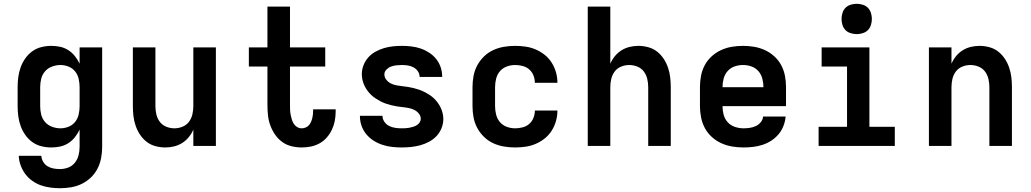

<svg xmlns="http://www.w3.org/2000/svg" viewBox="-20 -770 5440 1013"><path d="M296 223Q271 223 245 219.5Q219 216 195 207.5Q171 199 149.5 183.5Q128 168 113 147.5Q98 127 89 102.5Q80 78 79 52H198Q199 69 208 84Q217 99 231.5 107.5Q246 116 262.5 119Q279 122 296 122Q319 122 340 114Q361 106 375 88.5Q389 71 394.5 49Q400 27 400 5V-86Q390 -65 375.5 -46.5Q361 -28 341 -15Q321 -2 298 3Q275 8 251 8Q224 8 198 1.5Q172 -5 150.5 -20.5Q129 -36 113.5 -58Q98 -80 89 -105Q80 -130 76.5 -156.5Q73 -183 73 -210V-310Q73 -337 76.5 -363.5Q80 -390 89 -415Q98 -440 113.5 -462Q129 -484 150.5 -499.5Q172 -515 198 -521.5Q224 -528 251 -528Q275 -528 298 -523Q321 -518 341 -505Q361 -492 375.5 -473.5Q390 -455 400 -434V-520H519V5Q519 35 513.5 64Q508 93 494.5 119.5Q481 146 459.5 166.5Q438 187 411.5 200Q385 213 355.5 218Q326 223 296 223ZM299 -93Q321 -93 342 -101.5Q363 -110 376.5 -127Q390 -144 395 -166Q400 -188 400 -210V-310Q400 -332 395 -354Q390 -376 376.5 -393Q363 -410 342 -418.5Q321 -427 299 -427Q277 -427 255 -419Q233 -411 218 -394Q203 -377 197.5 -355Q192 -333 192 -310V-210Q192 -187 197.5 -165Q203 -143 218 -126Q233 -109 255 -101Q277 -93 299 -93Z M852 8Q826 8 800 1Q774 -6 753.5 -22Q733 -38 718.5 -60Q704 -82 695.5 -107Q687 -132 684 -158Q681 -184 681 -210V-520H800V-210Q800 -188 805 -166.5Q810 -145 823 -127.5Q836 -110 857 -101.5Q878 -93 900 -93Q922 -93 943 -101.5Q964 -110 977 -127.5Q990 -145 995 -166.5Q1000 -188 1000 -210V-520H1119V0H1000V-86Q991 -65 976 -46.5Q961 -28 941 -15.5Q921 -3 898 2.5Q875 8 852 8Z M1572 8Q1545 8 1518 1.5Q1491 -5 1469 -21Q1447 -37 1431.5 -59.5Q1416 -82 1406.5 -107.5Q1397 -133 1394 -160.5Q1391 -188 1391 -215V-419H1293V-520H1391V-735H1510V-520H1696V-419H1510V-215Q1510 -202 1510.5 -189.5Q1511 -177 1513.5 -164.5Q1516 -152 1519.5 -140Q1523 -128 1530 -117Q1537 -106 1548 -99.5Q1559 -93 1572 -93Q1582 -93 1592 -97Q1602 -101 1609 -108.5Q1616 -116 1620.5 -126Q1625 -136 1627.5 -146Q1630 -156 1631 -166.5Q1632 -177 1632 -187V-193H1751V-182Q1751 -157 1746.5 -133Q1742 -109 1731.5 -86.5Q1721 -64 1704.5 -45Q1688 -26 1666.5 -14Q1645 -2 1621 3Q1597 8 1572 8Z M2099 8Q2073 8 2047.5 5Q2022 2 1997.5 -6Q1973 -14 1951 -28Q1929 -42 1912.5 -62Q1896 -82 1887.5 -106.5Q1879 -131 1879 -157V-159H1998V-158Q1998 -142 2008 -127.5Q2018 -113 2033 -105.5Q2048 -98 2065 -95.5Q2082 -93 2099 -93Q2109 -93 2119.5 -93.5Q2130 -94 2140 -96Q2150 -98 2160 -101Q2170 -104 2179 -109.5Q2188 -115 2194 -124Q2200 -133 2200 -143Q2200 -158 2190 -170.5Q2180 -183 2166 -190Q2152 -197 2137 -200Q2122 -203 2106.5 -204.5Q2091 -206 2076 -208.5Q2061 -211 2046 -214.5Q2031 -218 2016.5 -223Q2002 -228 1988.5 -235Q1975 -242 1962 -250.5Q1949 -259 1938 -269.5Q1927 -280 1918 -292.5Q1909 -305 1902.5 -319Q1896 -333 1892.5 -348Q1889 -363 1889 -379Q1889 -403 1898 -426Q1907 -449 1923 -467Q1939 -485 1960.5 -497Q1982 -509 2005.5 -516Q2029 -523 2053 -525.5Q2077 -528 2101 -528Q2126 -528 2151 -525Q2176 -522 2199.5 -514Q2223 -506 2244.5 -492Q2266 -478 2281.5 -458.5Q2297 -439 2305 -415Q2313 -391 2313 -366V-364H2194Q2194 -380 2185 -393.5Q2176 -407 2162 -414.5Q2148 -422 2132.5 -424.5Q2117 -427 2101 -427Q2087 -427 2072 -425.5Q2057 -424 2043.5 -419Q2030 -414 2019 -403Q2008 -392 2008 -378Q2008 -362 2018 -349.5Q2028 -337 2041.5 -330Q2055 -323 2070.5 -320Q2086 -317 2101 -315.5Q2116 -314 2131.5 -311.5Q2147 -309 2161.5 -305.5Q2176 -302 2190.5 -297Q2205 -292 2219 -285Q2233 -278 2246 -269.5Q2259 -261 2270 -250.5Q2281 -240 2290 -227.5Q2299 -215 2305.5 -201Q2312 -187 2315.5 -172Q2319 -157 2319 -142Q2319 -117 2309.5 -93.5Q2300 -70 2283 -52Q2266 -34 2243.5 -22Q2221 -10 2197 -3.5Q2173 3 2148.5 5.5Q2124 8 2099 8Z M2698 8Q2668 8 2638.5 3Q2609 -2 2582 -14.5Q2555 -27 2533.5 -48Q2512 -69 2498 -95Q2484 -121 2478.5 -150.5Q2473 -180 2473 -210V-310Q2473 -340 2478.5 -369.5Q2484 -399 2498 -425Q2512 -451 2533.5 -472Q2555 -493 2582 -505.5Q2609 -518 2638.5 -523Q2668 -528 2698 -528Q2725 -528 2753 -524Q2781 -520 2806.5 -509Q2832 -498 2854 -480.5Q2876 -463 2891 -439Q2906 -415 2913.5 -388Q2921 -361 2921 -333H2802Q2802 -353 2794.5 -372Q2787 -391 2772 -404Q2757 -417 2737 -422Q2717 -427 2698 -427Q2675 -427 2653.5 -419Q2632 -411 2617.5 -394Q2603 -377 2597.5 -354.5Q2592 -332 2592 -310V-210Q2592 -188 2597.5 -165.5Q2603 -143 2617.5 -126Q2632 -109 2653.5 -101Q2675 -93 2698 -93Q2717 -93 2737 -98Q2757 -103 2772 -116Q2787 -129 2794.5 -148Q2802 -167 2802 -187H2921Q2921 -159 2913.5 -132Q2906 -105 2891 -81Q2876 -57 2854 -39.5Q2832 -22 2806.5 -11Q2781 0 2753 4Q2725 8 2698 8Z M3081 0V-735H3200V-434Q3209 -455 3224 -473.5Q3239 -492 3259 -504.5Q3279 -517 3302 -522.5Q3325 -528 3348 -528Q3374 -528 3400 -521Q3426 -514 3446.5 -498Q3467 -482 3481.5 -460Q3496 -438 3504.5 -413Q3513 -388 3516 -362Q3519 -336 3519 -310V0H3400V-310Q3400 -332 3395 -353.5Q3390 -375 3377 -392.5Q3364 -410 3343 -418.5Q3322 -427 3300 -427Q3278 -427 3257 -418.5Q3236 -410 3223 -392.5Q3210 -375 3205 -353.5Q3200 -332 3200 -310V0Z M3903 8Q3873 8 3843 3Q3813 -2 3785.5 -14.5Q3758 -27 3735.5 -47.5Q3713 -68 3699 -94Q3685 -120 3679 -150Q3673 -180 3673 -210V-310Q3673 -340 3678.5 -369.5Q3684 -399 3698 -425.5Q3712 -452 3734.5 -472.5Q3757 -493 3784 -505.5Q3811 -518 3840.5 -523Q3870 -528 3900 -528Q3930 -528 3959.5 -523Q3989 -518 4016 -505.5Q4043 -493 4065.5 -472.5Q4088 -452 4102 -425.5Q4116 -399 4121.5 -369.5Q4127 -340 4127 -310V-210H3792Q3792 -187 3798 -164.5Q3804 -142 3819.5 -125Q3835 -108 3857.5 -100.5Q3880 -93 3903 -93Q3919 -93 3936 -95.5Q3953 -98 3968 -105Q3983 -112 3994 -125.5Q4005 -139 4006 -155H4125Q4123 -130 4113.5 -105.5Q4104 -81 4087.5 -61.5Q4071 -42 4049.5 -28Q4028 -14 4003.5 -6Q3979 2 3953.5 5Q3928 8 3903 8ZM3792 -310H4008Q4008 -333 4002 -355.5Q3996 -378 3981 -395Q3966 -412 3944.5 -419.5Q3923 -427 3900 -427Q3877 -427 3855.5 -419.5Q3834 -412 3819 -395Q3804 -378 3798 -355.5Q3792 -333 3792 -310Z M4299 0V-101H4449V-419H4315V-520H4567V-101H4701V0ZM4500 -590Q4484 -590 4468 -595Q4452 -600 4441 -611Q4430 -622 4425 -638Q4420 -654 4420 -670Q4420 -686 4425 -702Q4430 -718 4441 -729Q4452 -740 4468 -745Q4484 -750 4500 -750Q4516 -750 4532 -745Q4548 -740 4559 -729Q4570 -718 4575 -702Q4580 -686 4580 -670Q4580 -654 4575 -638Q4570 -622 4559 -611Q4548 -600 4532 -595Q4516 -590 4500 -590Z M4881 0V-520H5000V-434Q5009 -455 5024 -473.5Q5039 -492 5059 -504.5Q5079 -517 5102 -522.5Q5125 -528 5148 -528Q5174 -528 5200 -521Q5226 -514 5246.5 -498Q5267 -482 5281.5 -460Q5296 -438 5304.5 -413Q5313 -388 5316 -362Q5319 -336 5319 -310V0H5200V-310Q5200 -332 5195 -353.5Q5190 -375 5177 -392.5Q5164 -410 5143 -418.5Q5122 -427 5100 -427Q5078 -427 5057 -418.5Q5036 -410 5023 -392.5Q5010 -375 5005 -353.5Q5000 -332 5000 -310V0Z"/></svg>

Font: Iosevka Fixed Extended
Style: Bold
Weight: 700
Width: 7
Monospace: yes
Designer: Belleve Invis
Foundry: Belleve Invis
Version: Version 24.1.1; ttfautohint (v1.8.4)